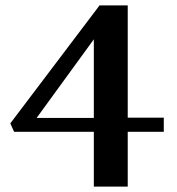

<svg xmlns="http://www.w3.org/2000/svg" viewBox="-20 -508 651 708"><path d="M584 -74V-22H451V180H326V-22H32L18 -53L347 -488H451V-74ZM326 -73V-363L115 -73Z"/></svg>

Font: Rufina
Style: Bold
Weight: 700
Designer: Martin Sommaruga
Foundry: Martin Sommaruga
Version: Version 1.001